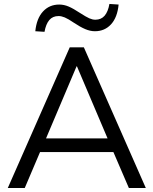

<svg xmlns="http://www.w3.org/2000/svg" viewBox="-20 -942 769 962"><path d="M19 0 329.5 -705H400.1L710.6 0H625.7L539.1 -201.2L578.8 -180H149.3L189.6 -201.2L104 0ZM363.6 -609.5 202.9 -230.3 179 -248.6H549.1L526.7 -230.3L365.6 -609.5ZM203 -782.6 156.9 -785.5Q163.4 -849.7 195.4 -884.4Q227.4 -919.2 276.6 -919.2Q300.5 -919.2 324 -909.2Q347.5 -899.1 379.5 -877.9Q411.5 -857.3 427.5 -850.2Q443.5 -843.2 457.6 -843.2Q487.1 -843.2 504.4 -863.5Q521.6 -883.9 528.2 -922.2L574.3 -919.2Q568.2 -855.1 536.5 -820.3Q504.7 -785.5 455.6 -785.5Q432.2 -785.5 407.2 -796.1Q382.3 -806.6 349.6 -828.4Q321.6 -847.5 304.6 -854.6Q287.6 -861.6 273.6 -861.6Q244 -861.6 227 -841.5Q210 -821.3 203 -782.6Z"/></svg>

Font: Nunito Sans 12pt ExtraLight
Style: Regular
Weight: 200
Designer: Vernon Adams
Foundry: Vernon Adams
Version: Version 3.101;gftools[0.9.27]